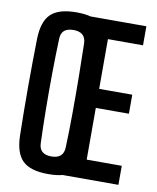

<svg xmlns="http://www.w3.org/2000/svg" viewBox="-89 -877 778 954"><g transform="rotate(10 299.5 -400.0)"><path d="M220 8Q130 8 90.5 -30Q51 -68 49 -157Q44 -400 49 -644Q51 -732 90.5 -770Q130 -808 220 -808Q310 -808 349 -770Q388 -732 391 -644Q397 -399 391 -157Q388 -68 349 -30Q310 8 220 8ZM220 -81Q281 -81 283 -138Q286 -221 286.5 -311Q287 -401 286 -491Q285 -581 283 -663Q281 -719 220 -719Q158 -719 157 -663Q154 -581 153 -491Q152 -401 153 -311Q154 -221 157 -138Q158 -81 220 -81ZM287 0V-800H573V-704H396V-453H563V-357H396V-96H573V0Z"/></g></svg>

Font: Big Shoulders Display
Style: Bold
Weight: 700
Designer: Patric King
Foundry: XO Type Co
Version: Version 1.000; ttfautohint (v1.8.2)